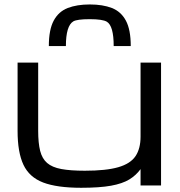

<svg xmlns="http://www.w3.org/2000/svg" viewBox="-20 -849 822 879"><path d="M351.6 10.7Q241.2 10.7 177.7 -13.4Q114.3 -37.6 87.4 -94.5Q60.5 -151.4 60.5 -250V-562.5H154.8V-250Q154.8 -194.3 163.8 -158.4Q172.9 -122.6 195.8 -102.8Q218.8 -83 260.5 -75.2Q302.2 -67.4 368.2 -67.4Q465.8 -67.4 521.5 -83.5Q577.1 -99.6 600.3 -134Q623.5 -168.5 623.5 -223.6V-562.5H717.3V0H623.5V-74.7Q603 -46.4 571.8 -27.3Q540.5 -8.3 488.3 1.2Q436 10.7 351.6 10.7ZM391.1 -828.6Q450.7 -828.6 492.4 -812.3Q534.2 -795.9 556.4 -754.4Q578.6 -712.9 578.6 -638.2H500.5Q500.5 -730.5 469.2 -749.5Q449.7 -761.2 391.1 -761.2Q332.5 -761.2 315.4 -751Q281.7 -730.5 281.7 -638.2H203.6Q203.6 -712.9 225.8 -754.4Q248 -795.9 290 -812.3Q332 -828.6 391.1 -828.6Z"/></svg>

Font: Michroma
Style: Regular
Weight: 400
Designer: Vernon Adams
Foundry: Vernon Adams
Version: Version 1.100; ttfautohint (v1.8.4.7-5d5b);gftools[0.9.29]